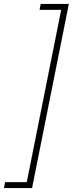

<svg xmlns="http://www.w3.org/2000/svg" viewBox="-85 -762 401 976"><path d="M-65 194 -59 164H51L226 -712H116L122 -742H265L78 194Z"/></svg>

Font: Montserrat Alternates ExLight
Style: Italic
Weight: 275
Italic angle: -11.3°
Designer: Julieta Ulanovsky
Foundry: Julieta Ulanovsky
Version: Version 7.200